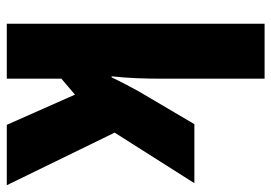

<svg xmlns="http://www.w3.org/2000/svg" viewBox="-137 -663 800 566"><g transform="rotate(90 263.0 -380.0)"><path d="M212 -458Q212 -420 210.5 -382.5Q209 -345 205 -309H208Q219 -332 230 -353Q241 -374 250 -390L346 -553H520L371 -318L526 0H348L259 -201L212 -161V0H50V-760H212Z"/></g></svg>

Font: Noto Sans Thai Looped ExtraCondensed Black
Style: Regular
Weight: 900
Width: 2
Designer: Sasikarn Vongin, Ben Mitchell
Foundry: The Fontpad Ltd
Version: Version 1.001; ttfautohint (v1.8.4.7-5d5b)